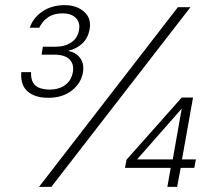

<svg xmlns="http://www.w3.org/2000/svg" viewBox="-20 -728 823 748"><path d="M168 -347Q116 -347 87.5 -372Q59 -397 63 -447H101Q100 -420 109.5 -405Q119 -390 136.5 -384.5Q154 -379 174 -379Q209 -379 233.5 -396.5Q258 -414 264 -448Q269 -478 251 -496.5Q233 -515 191 -515H142L147 -546H197Q233 -546 258 -563Q283 -580 288 -612Q293 -641 275 -658.5Q257 -676 224 -676Q189 -676 166.5 -660Q144 -644 133 -620H96Q109 -659 145.5 -683.5Q182 -708 232 -708Q278 -708 307.5 -682.5Q337 -657 329 -613Q323 -580 301 -559Q279 -538 248 -531L247 -529Q276 -524 292.5 -501.5Q309 -479 303 -445Q296 -404 260 -375.5Q224 -347 168 -347ZM132 0 673 -700H722L180 0ZM632 0 645 -74H467L473 -106L688 -348H732L689 -107H743L737 -74H684L670 0ZM514 -107H653L688 -305Z"/></svg>

Font: DM Sans 18pt ExtraLight
Style: Italic
Weight: 250
Italic angle: -10°
Designer: Colophon Foundry, Jonny Pinhorn
Foundry: Colophon Foundry
Version: Version 4.004;gftools[0.9.30]